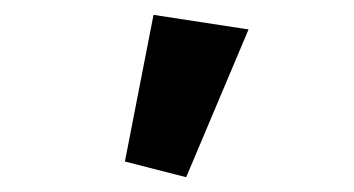

<svg xmlns="http://www.w3.org/2000/svg" viewBox="-20 -829 474 257"><path d="M229.2 -591.8 147.2 -612.8 185.5 -809.1 312.7 -789.6Z"/></svg>

Font: RobotoFlex
Style: Regular
Weight: 400
Designer: Berlow after Robertson
Foundry: Google
Version: Version 2.136